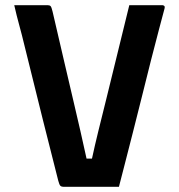

<svg xmlns="http://www.w3.org/2000/svg" viewBox="-20 -720 690 741"><path d="M164 -700Q172 -700 175.5 -696Q179 -692 183 -675Q208 -567 227.5 -483.5Q247 -400 262.5 -334Q278 -268 290.5 -213.5Q303 -159 314 -108H335Q346 -159 359.5 -214Q373 -269 390 -337Q407 -405 428.5 -494Q450 -583 479 -700H607Q610 -700 613.5 -697.5Q617 -695 615 -687Q608 -660 594 -608Q580 -556 563 -488.5Q546 -421 528 -348.5Q510 -276 492.5 -207.5Q475 -139 461 -84.5Q447 -30 439 1H227Q217 1 213 -3Q209 -7 205 -22Q180 -120 146 -255.5Q112 -391 74 -546Q65 -584 54.5 -622Q44 -660 35 -700Z"/></svg>

Font: Recursive Sn Lnr St
Style: Bold
Weight: 700
Version: Version 1.079;hotconv 1.0.112;makeotfexe 2.5.65598; ttfautoh